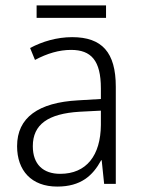

<svg xmlns="http://www.w3.org/2000/svg" viewBox="-20 -678 523 708"><path d="M371 -658H115V-612H371ZM246 -541C190 -541 136 -525 91 -501L109 -457C154 -481 198 -494 242 -494C316 -494 352 -455 352 -352V-313L268 -308C122 -300 43 -245 43 -139C43 -49 96 10 191 10C278 10 322 -30 353 -87H355L364 0H407V-358C407 -485 356 -541 246 -541ZM274 -266 352 -270V-217C351 -105 299 -37 202 -37C139 -37 101 -72 101 -139C101 -219 157 -259 274 -266Z"/></svg>

Font: Noto Sans Telugu SemiCondensed Light
Style: Regular
Weight: 300
Width: 4
Designer: Jelle Bosma - Monotype Design Team
Foundry: Monotype Imaging Inc.
Version: Version 2.005